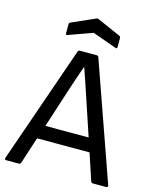

<svg xmlns="http://www.w3.org/2000/svg" viewBox="-124 -925 808 1007"><g transform="rotate(15 280.0 -421.0)"><path d="M149.9 -717.8Q139.2 -713.4 139.2 -724.1V-773.9Q139.2 -781.2 146 -784.2L272 -839.8Q279.3 -843.3 286.1 -839.8L412.1 -784.2Q418.9 -781.2 418.9 -773.9V-724.1Q418.9 -713.4 408.2 -717.8L278.8 -764.2ZM8.8 0Q-2.4 0 1 -11.2L222.2 -647Q225.1 -654.8 233.9 -654.8H323.2Q332.5 -654.8 335 -647L559.1 -11.2Q560.5 -6.3 558.3 -3.2Q556.2 0 550.8 0H480Q470.7 0 467.8 -7.8L419.9 -152.8H134.8L87.9 -7.8Q85 0 76.2 0ZM235.8 -460.9 160.2 -227.1H395L317.9 -458Q311 -478 297.6 -518.1Q284.2 -558.1 276.9 -578.1H275.9Q269 -558.6 255.6 -519.5Q242.2 -480.5 235.8 -460.9Z"/></g></svg>

Font: Sofia Sans
Style: Regular
Weight: 400
Designer: Botio Nikoltchev, Ani Petrova
Foundry: lettersoup
Version: Version 4.100